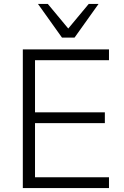

<svg xmlns="http://www.w3.org/2000/svg" viewBox="-20 -956 630 976"><path d="M96 0V-705H534V-650H158V-385H513V-330H158V-55H534V0ZM295 -765 173 -936H223L327 -811L431 -936H481L359 -765Z"/></svg>

Font: Nunito Sans 11pt Light
Style: Regular
Weight: 300
Version: Version 3.101;gftools[0.9.27]